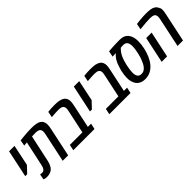

<svg xmlns="http://www.w3.org/2000/svg" viewBox="197 -1671 2712 2712"><g transform="rotate(-45 1552.5 -315.0)"><path d="M45.4 -220.7 132.3 -630.4H240.7L175.3 -317.4L84 -220.7Z M254.9 5.4Q239.3 5.4 224.9 2.4Q210.4 -0.5 195.8 -6.3L210.9 -89.4Q231.4 -85 247.1 -85Q264.2 -85.4 276.1 -91.8Q288.1 -98.1 297.4 -112.8Q303.7 -121.6 308.3 -133.3Q313 -145 316.9 -162.6L398.9 -541Q384.3 -540.5 369.9 -539.1Q355.5 -537.6 340.8 -535.6L356.9 -624Q396.5 -628.4 435.5 -632.1Q474.6 -635.7 512.7 -637.9Q550.8 -640.1 587.9 -640.1Q634.8 -640.1 675.5 -633.5Q716.3 -627 742.7 -606.9Q765.6 -590.3 775.1 -565.9Q784.7 -541.5 784.7 -514.2Q784.7 -496.6 782 -476.6Q779.3 -456.5 774.4 -434.6L682.1 0H573.2L666 -436Q671.9 -464.4 671.9 -484.4Q671.9 -501.5 667.5 -512.7Q663.1 -523.9 654.8 -531.7Q646.5 -540 634.3 -544.4Q622.1 -548.8 607.9 -550.3Q593.8 -551.8 580.1 -551.8Q567.9 -551.8 549.1 -551.3Q530.3 -550.8 509.3 -549.3L425.3 -159.2Q416.5 -118.2 403.1 -87.2Q389.6 -56.2 369.9 -35.6Q350.1 -15.1 321.8 -4.9Q293.5 5.4 254.9 5.4Z M784.7 0 803.2 -87.4H1053.7L1127.9 -436Q1130.9 -449.7 1132.6 -461.2Q1134.3 -472.7 1134.3 -483.4Q1134.3 -501 1129.4 -512.9Q1124.5 -524.9 1114.7 -533.2Q1102.5 -544.9 1082 -548.6Q1061.5 -552.2 1041.5 -552.2Q1023.4 -552.2 1003.9 -551.5Q984.4 -550.8 962.6 -549.3Q940.9 -547.9 916 -545.9L900.4 -544.4L917.5 -632.8Q949.2 -636.7 981.9 -638.4Q1014.6 -640.1 1048.3 -640.1Q1102.1 -640.1 1137.7 -633.3Q1173.3 -626.5 1199.2 -610.4Q1215.8 -600.1 1225.8 -586.2Q1235.8 -572.3 1241.2 -555.2Q1244.6 -546.4 1246.1 -537.1Q1247.6 -527.8 1247.6 -516.1Q1247.6 -503.9 1246.1 -490.2Q1244.6 -476.6 1242.2 -462.4Q1239.7 -448.2 1236.8 -434.6L1163.1 -87.4H1227.5L1208.5 0Z M1338.4 -220.7 1425.3 -630.4H1533.7L1468.3 -317.4L1377 -220.7Z M1503.9 0 1522.5 -87.4H1772.9L1847.2 -436Q1850.1 -449.7 1851.8 -461.2Q1853.5 -472.7 1853.5 -483.4Q1853.5 -501 1848.6 -512.9Q1843.8 -524.9 1834 -533.2Q1821.8 -544.9 1801.3 -548.6Q1780.8 -552.2 1760.7 -552.2Q1742.7 -552.2 1723.1 -551.5Q1703.6 -550.8 1681.9 -549.3Q1660.2 -547.9 1635.3 -545.9L1619.6 -544.4L1636.7 -632.8Q1668.5 -636.7 1701.2 -638.4Q1733.9 -640.1 1767.6 -640.1Q1821.3 -640.1 1856.9 -633.3Q1892.6 -626.5 1918.5 -610.4Q1935.1 -600.1 1945.1 -586.2Q1955.1 -572.3 1960.4 -555.2Q1963.9 -546.4 1965.3 -537.1Q1966.8 -527.8 1966.8 -516.1Q1966.8 -503.9 1965.3 -490.2Q1963.9 -476.6 1961.4 -462.4Q1959 -448.2 1956.1 -434.6L1882.3 -87.4H1946.8L1927.7 0Z M2216.8 9.8Q2167.5 9.8 2133.8 -6.1Q2100.1 -22 2079.8 -49.3Q2059.6 -76.7 2050.5 -112.1Q2041.5 -147.5 2041.5 -187Q2041.5 -215.3 2045.9 -249Q2050.3 -282.7 2058.3 -316.4Q2066.4 -350.1 2077.1 -379.4Q2092.8 -433.1 2118.7 -475.3Q2144.5 -517.6 2178.2 -544.9Q2172.4 -544.9 2163.8 -544.4Q2155.3 -543.9 2145.8 -543.5Q2136.2 -543 2127.4 -542.5Q2118.7 -542 2112.3 -541.5L2129.4 -630.4Q2168.5 -633.8 2205.1 -636Q2241.7 -638.2 2277.8 -639.2Q2314 -640.1 2351.1 -640.1Q2398.4 -640.1 2431.4 -624.5Q2464.4 -608.9 2484.6 -581.5Q2504.9 -554.2 2514.2 -517.8Q2523.4 -481.4 2523.4 -439.9Q2523.4 -410.2 2519.5 -377.2Q2515.6 -344.2 2507.8 -307.6Q2492.7 -237.3 2466.3 -179.2Q2439.9 -121.1 2403.3 -78.9Q2366.7 -36.6 2319.8 -13.4Q2272.9 9.8 2216.8 9.8ZM2229.5 -79.6Q2260.3 -79.6 2284.7 -95.5Q2309.1 -111.3 2328.1 -139.4Q2347.2 -167.5 2361.3 -205.1Q2374 -231.9 2383.8 -264.9Q2393.6 -297.9 2400.9 -331.8Q2408.2 -365.7 2411.9 -396Q2415.5 -426.3 2415.5 -448.7Q2415.5 -474.6 2410.2 -495.6Q2404.8 -516.6 2392.6 -530.3Q2383.3 -540 2369.6 -545.9Q2356 -551.8 2338.9 -551.8Q2329.1 -551.8 2318.6 -551.5Q2308.1 -551.3 2298.8 -550.5Q2289.6 -549.8 2282.7 -548.8Q2239.3 -509.3 2212.2 -452.6Q2185.1 -396 2168 -317.4Q2159.2 -276.4 2154.5 -241.9Q2149.9 -207.5 2149.9 -182.1Q2149.9 -132.3 2169.2 -106Q2188.5 -79.6 2229.5 -79.6Z M2867.2 0 2959.5 -436Q2962.9 -450.2 2964.4 -461.9Q2965.8 -473.6 2965.8 -484.4Q2965.8 -505.9 2958.5 -520Q2951.2 -534.2 2935.1 -541.5Q2922.4 -547.9 2902.8 -550Q2883.3 -552.2 2864.7 -552.2Q2832.5 -552.2 2782.5 -548.3Q2732.4 -544.4 2663.6 -537.1L2681.2 -625Q2718.3 -630.4 2753.7 -633.5Q2789.1 -636.7 2820.6 -638.4Q2852.1 -640.1 2877.9 -640.1Q2927.7 -640.1 2962.9 -634.3Q2998 -628.4 3022.5 -612.8Q3036.6 -604 3046.4 -592.8Q3056.2 -581.5 3062 -568.8Q3069.3 -558.1 3074 -544.2Q3078.6 -530.3 3078.6 -511.7Q3078.6 -495.6 3075.9 -475.8Q3073.2 -456.1 3067.9 -432.6L2976.1 0ZM2549.8 0 2633.3 -392.1H2741.7L2658.2 0Z"/></g></svg>

Font: Open Sans SemiCondensed SemiBold
Style: Italic
Weight: 600
Width: 4
Italic angle: -12°
Designer: Monotype Design Team
Foundry: Monotype Imaging Inc.
Version: Version 3.000